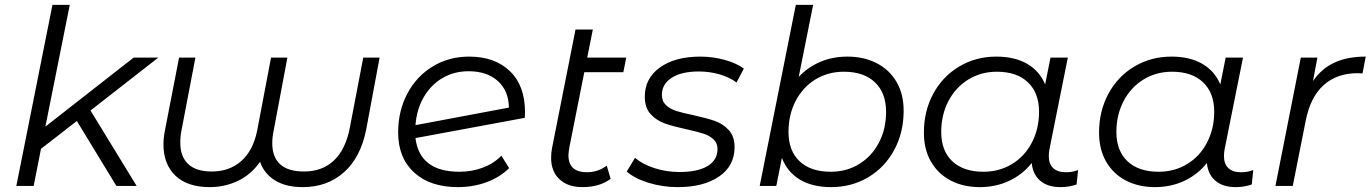

<svg xmlns="http://www.w3.org/2000/svg" viewBox="-20 -762 5618 787"><path d="M351 -309 540 0H457L295 -266L148 -152L118 0H47L195 -742H266L166 -243L528 -526H629Z M1536 -526 1481 -231Q1458 -116 1389.5 -55.5Q1321 5 1221 5Q1151 5 1106.5 -23Q1062 -51 1046 -99Q1010 -47 956 -21Q902 5 840 5Q748 5 699 -42Q650 -89 650 -170Q650 -197 656 -227L714 -526H781L724 -228Q719 -206 719 -177Q719 -120 751.5 -89.5Q784 -59 848 -59Q920 -59 968.5 -101.5Q1017 -144 1034 -226L1091 -526H1158L1102 -228Q1096 -200 1096 -175Q1096 -118 1128.5 -88.5Q1161 -59 1226 -59Q1301 -59 1349 -104.5Q1397 -150 1414 -239L1469 -526Z M2132 -302 2131 -279 1683 -196Q1691 -128 1736 -93Q1781 -58 1863 -58Q1916 -58 1961 -75.5Q2006 -93 2035 -124L2067 -73Q2030 -36 1975 -15.5Q1920 5 1857 5Q1743 5 1677.5 -55Q1612 -115 1612 -219Q1612 -307 1649.5 -378Q1687 -449 1753.5 -489.5Q1820 -530 1903 -530Q2008 -530 2070 -470.5Q2132 -411 2132 -302ZM1683 -249 2066 -321Q2065 -390 2020.5 -430Q1976 -470 1901 -470Q1841 -470 1793.5 -442Q1746 -414 1717 -364Q1688 -314 1683 -249Z M2314 -159Q2310 -135 2310 -126Q2310 -56 2386 -56Q2431 -56 2467 -83L2483 -29Q2438 5 2367 5Q2308 5 2273.5 -27Q2239 -59 2239 -115Q2239 -137 2243 -156L2339 -641H2410L2387 -526H2547L2535 -466H2375Z M2549 -59 2583 -115Q2613 -89 2662 -73Q2711 -57 2765 -57Q2840 -57 2880.5 -81.5Q2921 -106 2921 -151Q2921 -176 2904.5 -191Q2888 -206 2864 -214Q2840 -222 2794 -232Q2739 -244 2705 -256Q2671 -268 2647 -294Q2623 -320 2623 -366Q2623 -441 2685 -485.5Q2747 -530 2851 -530Q2902 -530 2950.5 -516.5Q2999 -503 3029 -481L2999 -424Q2969 -446 2928.5 -457.5Q2888 -469 2845 -469Q2773 -469 2733 -443Q2693 -417 2693 -373Q2693 -347 2710 -331Q2727 -315 2752.5 -307Q2778 -299 2822 -290Q2876 -278 2909.5 -266.5Q2943 -255 2967 -229Q2991 -203 2991 -159Q2991 -82 2927.5 -38.5Q2864 5 2758 5Q2695 5 2637.5 -13Q2580 -31 2549 -59Z M3684 -308Q3684 -219 3645.5 -147.5Q3607 -76 3539 -35.5Q3471 5 3386 5Q3310 5 3258.5 -26Q3207 -57 3185 -115L3162 0H3094L3242 -742H3313L3254 -447Q3292 -487 3342.5 -508.5Q3393 -530 3454 -530Q3521 -530 3573.5 -503Q3626 -476 3655 -426Q3684 -376 3684 -308ZM3612 -304Q3612 -381 3566.5 -424.5Q3521 -468 3439 -468Q3374 -468 3322.5 -436.5Q3271 -405 3241.5 -348.5Q3212 -292 3212 -221Q3212 -144 3257.5 -101Q3303 -58 3385 -58Q3450 -58 3501.5 -89.5Q3553 -121 3582.5 -177Q3612 -233 3612 -304Z M4399 -65 4393 -6Q4363 5 4327 5Q4274 5 4243.5 -21.5Q4213 -48 4209 -94Q4172 -47 4117 -21Q4062 5 3996 5Q3929 5 3877 -22Q3825 -49 3796 -99.5Q3767 -150 3767 -218Q3767 -307 3805.5 -378Q3844 -449 3912 -489.5Q3980 -530 4064 -530Q4139 -530 4190 -500.5Q4241 -471 4264 -416L4286 -526H4357L4282 -152Q4279 -136 4279 -122Q4279 -90 4297 -73Q4315 -56 4349 -56Q4377 -56 4399 -65ZM4239 -304Q4239 -381 4193.5 -424.5Q4148 -468 4066 -468Q4001 -468 3949 -436Q3897 -404 3867.5 -347.5Q3838 -291 3838 -221Q3838 -144 3883.5 -101Q3929 -58 4011 -58Q4076 -58 4128 -89.5Q4180 -121 4209.5 -177.5Q4239 -234 4239 -304Z M5117 -65 5111 -6Q5081 5 5045 5Q4992 5 4961.5 -21.5Q4931 -48 4927 -94Q4890 -47 4835 -21Q4780 5 4714 5Q4647 5 4595 -22Q4543 -49 4514 -99.5Q4485 -150 4485 -218Q4485 -307 4523.5 -378Q4562 -449 4630 -489.5Q4698 -530 4782 -530Q4857 -530 4908 -500.5Q4959 -471 4982 -416L5004 -526H5075L5000 -152Q4997 -136 4997 -122Q4997 -90 5015 -73Q5033 -56 5067 -56Q5095 -56 5117 -65ZM4957 -304Q4957 -381 4911.5 -424.5Q4866 -468 4784 -468Q4719 -468 4667 -436Q4615 -404 4585.5 -347.5Q4556 -291 4556 -221Q4556 -144 4601.5 -101Q4647 -58 4729 -58Q4794 -58 4846 -89.5Q4898 -121 4927.5 -177.5Q4957 -234 4957 -304Z M5578 -530 5565 -461 5545 -462Q5460 -462 5405.5 -413Q5351 -364 5332 -267L5279 0H5208L5312 -526H5380L5362 -430Q5397 -481 5450 -505.5Q5503 -530 5578 -530Z"/></svg>

Font: Montserrat Alternates
Style: Italic
Weight: 400
Italic angle: -11.3°
Designer: Julieta Ulanovsky
Foundry: Julieta Ulanovsky
Version: Version 7.200